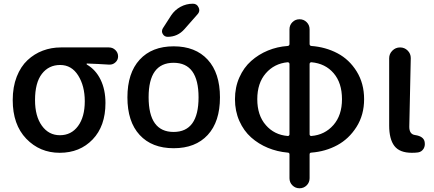

<svg xmlns="http://www.w3.org/2000/svg" viewBox="-20 -803 2318 1025"><path d="M298.8 12.7Q192.4 12.7 120.1 -62.5Q47.9 -137.7 47.9 -268.6Q47.9 -338.9 69.3 -393.6Q90.8 -448.2 127 -481.9Q163.1 -515.6 208.5 -532.7Q253.9 -549.8 304.7 -549.8H561.5Q582 -549.8 596.2 -535.6Q610.4 -521.5 610.4 -502Q610.4 -482.4 595.7 -469.7Q583 -458 565.4 -458Q564.5 -458 562.5 -458Q503.9 -461.9 444.3 -463.9Q442.4 -463.9 442.4 -461.4Q442.4 -459 444.3 -458Q491.2 -430.7 517.1 -377.4Q543 -324.2 543 -252.9Q543 -129.9 474.6 -58.6Q406.2 12.7 298.8 12.7ZM299.8 -81.1Q360.4 -81.1 396.5 -129.9Q432.6 -178.7 432.6 -262.7Q432.6 -343.8 397.5 -399.9Q362.3 -456.1 301.3 -456.1Q240.2 -456.1 203.6 -408.7Q167 -361.3 167 -268.6Q167 -182.6 203.6 -131.8Q240.2 -81.1 299.8 -81.1Z M773.4 -284.2Q773.4 -98.6 906.7 -98.6Q1040 -98.6 1040 -283.2Q1040 -467.8 906.7 -467.8Q773.4 -467.8 773.4 -284.2ZM1009.8 -783.2Q1031.2 -783.2 1040 -763.7Q1043.9 -755.9 1043.9 -749Q1043.9 -737.3 1035.2 -727.5L964.8 -647.5Q928.7 -606.4 875 -606.4Q857.4 -606.4 848.6 -622.1Q844.7 -628.9 844.7 -635.7Q844.7 -644.5 849.6 -652.3L893.6 -720.7Q913.1 -750 943.8 -766.6Q974.6 -783.2 1009.8 -783.2ZM660.2 -283.2Q660.2 -413.1 725.6 -484.4Q791 -555.7 907.2 -555.7Q1023.4 -555.7 1088.9 -484.4Q1154.3 -413.1 1154.3 -283.2Q1154.3 -153.3 1088.9 -82.5Q1023.4 -11.7 907.2 -11.7Q791 -11.7 725.6 -82.5Q660.2 -153.3 660.2 -283.2Z M1642.6 -470.7Q1638.7 -470.7 1635.7 -468.3Q1632.8 -465.8 1632.8 -460.9V-85.9Q1632.8 -82 1635.7 -79.1Q1638.7 -76.2 1642.6 -77.1Q1713.9 -83 1759.8 -135.3Q1805.7 -187.5 1805.7 -273.4Q1805.7 -360.4 1761.2 -412.1Q1716.8 -463.9 1642.6 -470.7ZM1515.6 -77.1Q1519.5 -76.2 1522.5 -79.1Q1525.4 -82 1525.4 -85.9V-460.9Q1525.4 -465.8 1522.5 -468.3Q1519.5 -470.7 1515.6 -470.7Q1444.3 -463.9 1398.9 -411.6Q1353.5 -359.4 1353.5 -273.4Q1353.5 -187.5 1398.9 -135.3Q1444.3 -83 1515.6 -77.1ZM1632.8 -646.5V-568.4Q1632.8 -558.6 1642.6 -557.6Q1718.8 -551.8 1781.7 -518.6Q1844.7 -485.4 1884.3 -421.4Q1923.8 -357.4 1923.8 -273.4Q1923.8 -189.5 1883.3 -125.5Q1842.8 -61.5 1780.3 -27.8Q1717.8 5.9 1642.6 11.7Q1632.8 11.7 1632.8 21.5V148.4Q1632.8 170.9 1617.2 186.5Q1601.6 202.1 1579.1 202.1Q1556.6 202.1 1541 186.5Q1525.4 170.9 1525.4 148.4V21.5Q1525.4 11.7 1515.6 11.7Q1460 6.8 1410.2 -13.7Q1360.4 -34.2 1320.8 -69.3Q1281.2 -104.5 1257.8 -157.2Q1234.4 -210 1234.4 -273.4Q1234.4 -336.9 1257.8 -389.6Q1281.2 -442.4 1320.8 -477.5Q1360.4 -512.7 1410.2 -533.2Q1460 -553.7 1515.6 -557.6Q1525.4 -558.6 1525.4 -568.4V-646.5Q1525.4 -668.9 1541 -684.6Q1556.6 -700.2 1579.1 -700.2Q1601.6 -700.2 1617.2 -684.6Q1632.8 -668.9 1632.8 -646.5Z M2178.7 12.7Q2113.3 12.7 2085.4 -23.9Q2057.6 -60.5 2057.6 -132.8V-492.2Q2057.6 -515.6 2074.7 -532.7Q2091.8 -549.8 2115.7 -549.8Q2139.6 -549.8 2156.2 -533.2Q2172.9 -516.6 2172.9 -493.2L2165 -126Q2165 -85.9 2196.3 -82Q2242.2 -75.2 2247.1 -44.9Q2248 -39.1 2248 -34.2Q2248 -20.5 2241.2 -8.8Q2230.5 7.8 2211.9 10.7Q2197.3 12.7 2178.7 12.7Z"/></svg>

Font: Gen Jyuu GothicX Medium
Style: Regular
Weight: 500
Designer: Ryoko NISHIZUKA (kana &amp; ideographs); Paul D. Hunt (Latin, Greek &amp; Cyrillic); Wenlong ZHANG (bopomofo); Sandoll C
Version: Version 1.058.20140828